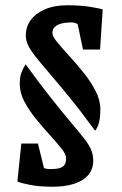

<svg xmlns="http://www.w3.org/2000/svg" viewBox="-20 -701 465 729"><path d="M180 8Q130 8 94 1Q58 -6 46 -12L61 -156H124L147 -63Q156 -60 160.5 -59.5Q165 -59 170 -59Q185 -59 199 -61Q213 -63 222 -71.5Q231 -80 231 -101Q231 -115 213 -137.5Q195 -160 169 -188.5Q143 -217 117 -249Q91 -281 73 -314.5Q55 -348 55 -382Q55 -408 60.5 -423Q66 -438 77 -457Q134 -379 176.5 -325.5Q219 -272 249 -236.5Q279 -201 298 -177Q317 -153 325.5 -133.5Q334 -114 334 -92Q334 -59 315.5 -37Q297 -15 262.5 -3.5Q228 8 180 8ZM341 -205Q283 -284 239 -337.5Q195 -391 164.5 -426.5Q134 -462 115 -486Q96 -510 87 -528.5Q78 -547 78 -567Q78 -599 96.5 -624.5Q115 -650 150.5 -665.5Q186 -681 236 -681Q283 -681 319 -675.5Q355 -670 370 -665L360 -513H295L275 -609Q271 -612 264.5 -614Q258 -616 251 -616Q231 -616 214.5 -612Q198 -608 188.5 -599Q179 -590 179 -575Q179 -563 197.5 -540.5Q216 -518 243 -488.5Q270 -459 297 -425.5Q324 -392 342.5 -356.5Q361 -321 361 -287Q361 -253 355 -233Q349 -213 341 -205Z"/></svg>

Font: Manuale ExtraBold
Style: Regular
Weight: 800
Version: Version 1.002